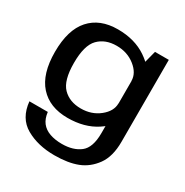

<svg xmlns="http://www.w3.org/2000/svg" viewBox="-187 -747 1090 1131"><g transform="rotate(30 358.0 -181.0)"><path d="M337 233.5Q429.5 233.5 492.5 209Q555.5 184.5 598 125.8Q640.5 67 640.5 -33V-590.5H546.5L512.5 -459V-18Q512.5 80.5 465.5 117Q418.5 153.5 342 153.5Q295.5 153.5 259.2 140.8Q223 128 202.2 101.2Q181.5 74.5 176.5 31.5H51.5Q62 140.5 143 187Q224 233.5 337 233.5ZM294 4Q408.5 4 488.2 -48.5Q568 -101 568 -154.5L512 -220Q512 -167 459.5 -125Q407 -83 334 -83Q257 -83 211.2 -129.8Q165.5 -176.5 165.5 -296Q165.5 -415.5 211.2 -462.2Q257 -509 334 -509Q407 -509 459.5 -467.2Q512 -425.5 512 -373L567 -435.5Q567 -488 487 -542.2Q407 -596.5 292 -596.5Q170 -596.5 103 -521.2Q36 -446 36 -296.5Q36 -147 103.8 -71.5Q171.5 4 294 4Z"/></g></svg>

Font: Anybody SemiExpanded Medium
Style: Regular
Weight: 500
Width: 6
Version: Version 1.113;gftools[0.9.25]